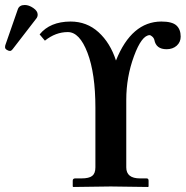

<svg xmlns="http://www.w3.org/2000/svg" viewBox="-51 -744 740 765"><path d="M47.9 -724.1Q64 -724.1 81.5 -712.2Q99.1 -700.2 99.1 -686Q99.1 -677.2 94.2 -670.9L0 -548.8Q-5.9 -541 -11.2 -541Q-17.1 -541 -23.9 -545.4Q-30.8 -549.8 -30.8 -555.2Q-30.8 -561 -29.8 -564L20 -707Q25.9 -724.1 47.9 -724.1ZM329.1 -77.1V-314.9Q329.1 -451.2 297.6 -533.7Q266.1 -616.2 219.2 -616.2Q170.4 -616.2 127.9 -582L106.9 -606.9Q147.9 -657.7 230 -658.2Q294.9 -658.2 341.6 -615.7Q388.2 -573.2 411.1 -502.9Q473.1 -657.7 591.8 -658.2Q634.8 -658.2 651.9 -642.6Q668.9 -627 668.9 -598.1Q668.9 -576.2 653.1 -562Q637.2 -547.9 612.8 -547.9Q570.8 -547.9 564 -585Q562 -592.8 555.4 -598.4Q548.8 -604 545.9 -604Q513.7 -604 482.9 -520.5Q452.1 -437 452.1 -346.2V-77.1Q452.1 -33.2 506.8 -33.2H533.2Q541 -33.2 541 -23.9V-1L539.1 1Q425.3 -1 390.1 -1L241.2 1L238.8 -1V-23.9Q238.8 -32.7 248 -33.2H273.9Q303.7 -33.2 316.4 -43.2Q329.1 -53.2 329.1 -77.1Z"/></svg>

Font: Linux Libertine
Style: Semibold
Weight: 600
Designer: Philipp H. Poll
Foundry: Philipp H. Poll
Version: Version 5.1.2 ; ttfautohint (v0.9)